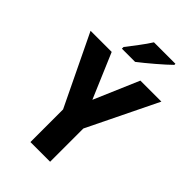

<svg xmlns="http://www.w3.org/2000/svg" viewBox="-271 -1031 1131 1131"><g transform="rotate(45 295.0 -465.0)"><path d="M491 -921V-930H312C285 -886 238 -827 205 -784V-770H315C366 -809 454 -884 491 -921ZM295 -434 176 -714H0L213 -272V0H377V-277L590 -714H415Z"/></g></svg>

Font: Noto Sans Thai Looped SemiCondensed ExtraBold
Style: Regular
Weight: 800
Width: 4
Designer: Sasikarn Vongin, Ben Mitchell
Foundry: The Fontpad Ltd
Version: Version 1.001